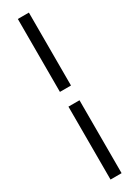

<svg xmlns="http://www.w3.org/2000/svg" viewBox="-252 -818 720 991"><g transform="rotate(-30 108.0 -322.5)"><path d="M140.6 -366.2H74.7V-800.8H140.6ZM74.7 -278.3H140.6V156.2H74.7Z"/></g></svg>

Font: Giphurs Light
Style: Regular
Weight: 300
Version: Version 0.920; ttfautohint (v1.8.4.7-5d5b)